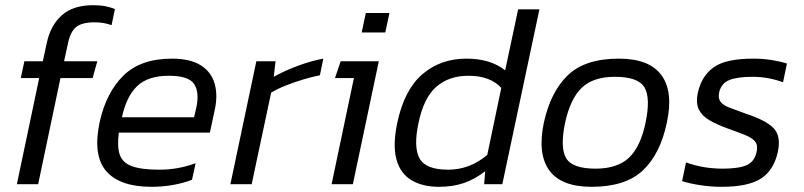

<svg xmlns="http://www.w3.org/2000/svg" viewBox="-20 -710 3098 740"><path d="M45 0 131 -409H60L74 -474H145L160 -543Q174 -611 217.5 -650.5Q261 -690 339 -690Q365 -690 386 -686Q407 -682 423 -675L410 -613Q380 -624 346 -624Q295 -624 273 -605.5Q251 -587 242 -543L227 -474H355L337 -409H213L127 0Z M564 10Q441 10 389 -51Q337 -112 364 -239Q389 -353 455.5 -418.5Q522 -484 643 -484Q713 -484 753.5 -458.5Q794 -433 807 -388.5Q820 -344 808 -288L789 -199H438Q431 -145 441.5 -114Q452 -83 488.5 -69.5Q525 -56 594 -56Q667 -56 734 -81L720 -17Q686 -4 646 3Q606 10 564 10ZM450 -258H728L737 -297Q749 -355 728 -386.5Q707 -418 631 -418Q550 -418 508.5 -378Q467 -338 450 -258Z M868 0 968 -474H1042L1035 -414Q1076 -437 1127 -456Q1178 -475 1226 -484L1213 -420Q1183 -414 1148 -403.5Q1113 -393 1080.5 -380Q1048 -367 1025 -353L950 0Z M1374 -585 1390 -660H1481L1465 -585ZM1258 0 1344 -409H1271L1293 -474H1440L1340 0Z M1672 10Q1609 10 1566 -15.5Q1523 -41 1508 -95.5Q1493 -150 1511 -236Q1538 -364 1608 -424Q1678 -484 1778 -484Q1870 -484 1927 -439L1977 -674H2059L1916 0H1846L1850 -50Q1810 -19 1767.5 -4.5Q1725 10 1672 10ZM1707 -56Q1748 -56 1786 -70Q1824 -84 1858 -113L1912 -371Q1893 -393 1861 -405.5Q1829 -418 1786 -418Q1710 -418 1661.5 -375.5Q1613 -333 1593 -236Q1573 -143 1597 -99.5Q1621 -56 1707 -56Z M2260 10Q2143 10 2097 -53.5Q2051 -117 2076 -237Q2102 -356 2168.5 -420Q2235 -484 2365 -484Q2483 -484 2529.5 -420Q2576 -356 2550 -237Q2525 -117 2458 -53.5Q2391 10 2260 10ZM2275 -60Q2360 -60 2404.5 -102.5Q2449 -145 2468 -237Q2488 -332 2464 -373Q2440 -414 2350 -414Q2266 -414 2222 -371.5Q2178 -329 2158 -237Q2138 -141 2162 -100.5Q2186 -60 2275 -60Z M2761 10Q2719 10 2677.5 3.5Q2636 -3 2609 -12L2624 -84Q2690 -60 2765 -60Q2828 -60 2858 -73.5Q2888 -87 2896 -124Q2902 -151 2890 -165Q2878 -179 2851 -190Q2824 -201 2781 -216Q2743 -230 2714.5 -246.5Q2686 -263 2673.5 -288Q2661 -313 2670 -354Q2684 -417 2730.5 -450.5Q2777 -484 2883 -484Q2921 -484 2955 -478.5Q2989 -473 3013 -465L2998 -393Q2940 -414 2881 -414Q2822 -414 2791 -401.5Q2760 -389 2752 -355Q2747 -332 2756.5 -318.5Q2766 -305 2790.5 -295.5Q2815 -286 2854 -272Q2931 -247 2961 -216.5Q2991 -186 2978 -125Q2963 -55 2914 -22.5Q2865 10 2761 10Z"/></svg>

Font: Kanit Light
Style: Italic
Weight: 300
Italic angle: -12°
Designer: Katatrad Team
Foundry: CadsonDemak
Version: Version 2.000; ttfautohint (v1.8.3)